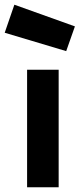

<svg xmlns="http://www.w3.org/2000/svg" viewBox="-48 -795 338 815"><path d="M67 0V-499H201V0ZM13 -775 270 -683 233 -578 -28 -656Z"/></svg>

Font: TitilliumText22L Xb
Style: Bold
Weight: 400
Designer: Campivisivi
Foundry: Campivisivi
Version: 1.000